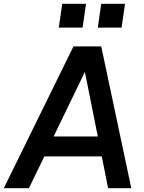

<svg xmlns="http://www.w3.org/2000/svg" viewBox="-47 -989 759 1009"><path d="M-27 0 339 -745H485L643 0H521L488 -167H186L105 0ZM235 -272H467L399 -611ZM262 -844 280 -969H405L387 -844ZM467 -844 485 -969H610L592 -844Z"/></svg>

Font: Plus Jakarta Sans SemiBold
Style: Italic
Weight: 600
Italic angle: -8°
Designer: Gumpita Rahayu
Foundry: Tokotype
Version: Version 2.071; ttfautohint (v1.8.4.7-5d5b);gftools[0.9.29]